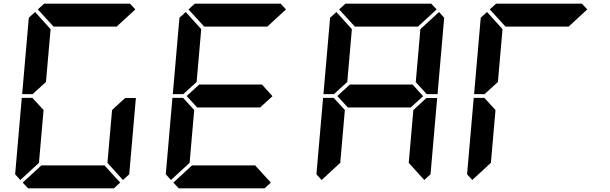

<svg xmlns="http://www.w3.org/2000/svg" viewBox="-20 -1020 3304 1040"><path d="M162 -515 157 -510H100L136 -924L170 -955L254 -862L229 -576ZM90 -45 62 -76 98 -490H156L160 -485L216 -424L191 -138ZM631 -31 597 0H132L103 -31L204 -124H546ZM653 -485 658 -489H716L680 -76L646 -45L562 -138L587 -424ZM185 -969 219 -1000H684L713 -969L612 -876H270Z M1399 -562 1456 -499 1389 -438H1048L991 -500L1059 -562ZM978 -515 973 -510H916L952 -924L986 -955L1070 -862L1045 -576ZM906 -45 878 -76 914 -490H972L976 -485L1032 -424L1007 -138ZM1447 -31 1413 0H948L919 -31L1020 -124H1362ZM1001 -969 1035 -1000H1500L1529 -969L1428 -876H1086Z M2215 -562 2272 -499 2205 -438H1864L1807 -500L1875 -562ZM1794 -515 1789 -510H1732L1768 -924L1802 -955L1886 -862L1861 -576ZM1722 -45 1694 -76 1730 -490H1788L1792 -485L1848 -424L1823 -138ZM2285 -485 2290 -489H2348L2312 -76L2278 -45L2194 -138L2219 -424ZM2358 -955 2386 -924 2350 -510H2292L2288 -514L2232 -575L2257 -862ZM1817 -969 1851 -1000H2316L2345 -969L2244 -876H1902Z M2538 -45 2510 -76 2546 -490H2604L2608 -485L2664 -424L2639 -138ZM2633 -969 2667 -1000H3132L3161 -969L3060 -876H2718ZM2610 -515 2605 -510H2548L2584 -924L2618 -955L2702 -862L2677 -576Z"/></svg>

Font: DSEG7 Classic
Style: BoldItalic
Weight: 700
Italic angle: -5°
Designer: Keshikan(Twitter:@keshinomi_88pro)
Version: Version 0.46